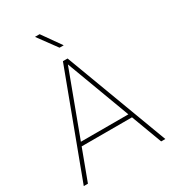

<svg xmlns="http://www.w3.org/2000/svg" viewBox="-218 -1036 1032 1151"><g transform="rotate(-30 298.5 -460.5)"><path d="M44.9 0H16.1L282.2 -710.9H307.6L301.8 -688.5ZM294.9 -688.5 289.6 -710.9H314.5L580.6 0H551.8ZM476.6 -212.4H120.6V-238.8H476.6ZM334 -791H305.2L210 -920.9H242.2Z"/></g></svg>

Font: Heebo Thin
Style: Regular
Weight: 250
Designer: Oded Ezer
Foundry: Ezer Type House
Version: Version 3.100